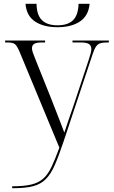

<svg xmlns="http://www.w3.org/2000/svg" viewBox="-20 -749 597 1009"><path d="M282 -606Q209 -606 164 -636Q119 -666 114 -729H172Q173 -669 201 -642.5Q229 -616 282 -616Q336 -616 363.5 -642.5Q391 -669 393 -729H451Q445 -666 400 -636Q355 -606 282 -606ZM44 230Q107 230 145.5 220.5Q184 211 208.5 188.5Q233 166 251.5 126.5Q270 87 292 27L84 -474Q70 -508 58.5 -517Q47 -526 19 -526H7V-536H217V-526H202Q173 -526 160.5 -519Q148 -512 148 -495Q148 -486 153 -471.5Q158 -457 169 -430L248 -233Q259 -205 272 -171.5Q285 -138 297.5 -106Q310 -74 318 -52Q329 -86 341 -120.5Q353 -155 365 -190L446 -434Q452 -452 456 -467Q460 -482 460 -491Q460 -509 447.5 -517.5Q435 -526 403 -526H361V-536H552V-526H546Q521 -526 507 -521.5Q493 -517 484 -503.5Q475 -490 466 -462L314 -5Q289 70 268 118Q247 166 220.5 192.5Q194 219 154 229.5Q114 240 50 240H44Z"/></svg>

Font: Noto Serif Display Light
Style: Regular
Weight: 300
Designer: Monotype Design Team
Foundry: Monotype Imaging Inc.
Version: Version 2.009